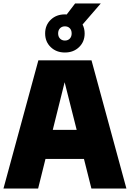

<svg xmlns="http://www.w3.org/2000/svg" viewBox="-21 -1088 750 1108"><path d="M-1 0 200.5 -740H507L708.5 0H506.5L463.5 -171H241.5L199 0ZM283.5 -338.5H421.5L352 -613.5ZM353.5 -785Q304 -785 271.8 -816Q239.5 -847 239.5 -895Q239.5 -943 271.8 -974Q304 -1005 353.5 -1005Q359 -1005 364 -1004.5L412.5 -1068H560.5L455.5 -946.5Q467.5 -923 467.5 -895Q467.5 -847 435.2 -816Q403 -785 353.5 -785ZM353.5 -854Q371 -854 381.8 -865.2Q392.5 -876.5 392.5 -895Q392.5 -914 381.8 -925Q371 -936 353.5 -936Q336.5 -936 325.5 -925Q314.5 -914 314.5 -895Q314.5 -876.5 325.5 -865.2Q336.5 -854 353.5 -854Z"/></svg>

Font: Encode Sans Semi Condensed Black
Style: Regular
Weight: 900
Width: 4
Designer: Multiple Designers
Foundry: Impallari Type
Version: Version 3.000; ttfautohint (v1.8.3) -l 8 -r 50 -G 200 -x 14 